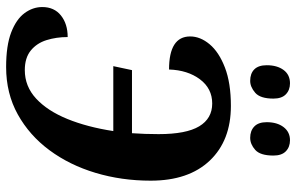

<svg xmlns="http://www.w3.org/2000/svg" viewBox="-190 -767 967 627"><g transform="rotate(90 293.5 -453.5)"><path d="M199 10Q129 10 86 -6.5Q43 -23 23 -50Q3 -77 3 -108Q3 -147 30.5 -169Q58 -191 101 -191Q101 -154 111 -122Q121 -90 145 -70.5Q169 -51 209 -51Q262 -51 302 -88Q342 -125 368.5 -190Q395 -255 408 -340H196L209 -401H415Q418 -443 418 -488Q418 -578 392.5 -620.5Q367 -663 318 -663Q269 -663 239 -623Q209 -583 207 -522Q99 -522 99 -591Q99 -624 124.5 -654.5Q150 -685 200.5 -704.5Q251 -724 326 -724Q439 -724 504.5 -655Q570 -586 570 -462Q570 -367 544.5 -282Q519 -197 470.5 -131.5Q422 -66 353.5 -28Q285 10 199 10ZM430 -787Q407 -787 393 -800.5Q379 -814 379 -841Q379 -875 395 -896Q411 -917 438 -917Q460 -917 474 -903.5Q488 -890 488 -863Q488 -820 469.5 -803.5Q451 -787 430 -787ZM244 -787Q220 -787 206.5 -800.5Q193 -814 193 -841Q193 -875 208.5 -896Q224 -917 252 -917Q274 -917 288 -903.5Q302 -890 302 -863Q302 -820 283 -803.5Q264 -787 244 -787Z"/></g></svg>

Font: Noto Serif Condensed
Style: Bold Italic
Weight: 700
Width: 3
Italic angle: -12°
Designer: Monotype Design Team
Foundry: Monotype Imaging Inc.
Version: Version 2.014